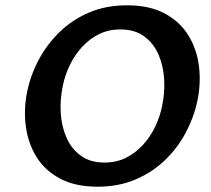

<svg xmlns="http://www.w3.org/2000/svg" viewBox="-20 -691 797 724"><path d="M348 13Q263 13 205.5 -18Q148 -49 116.5 -101Q85 -153 77 -217.5Q69 -282 83 -348Q96 -410 127 -467.5Q158 -525 205.5 -571Q253 -617 316.5 -644Q380 -671 459 -671Q544 -671 601.5 -640Q659 -609 691 -556.5Q723 -504 730.5 -439.5Q738 -375 724 -309Q711 -248 680 -190Q649 -132 601.5 -86.5Q554 -41 490.5 -14Q427 13 348 13ZM374 -78Q419 -78 455 -96Q491 -114 518.5 -144Q546 -174 564.5 -212Q583 -250 591 -290Q602 -341 599 -392Q596 -443 577.5 -485.5Q559 -528 523.5 -554Q488 -580 434 -580Q389 -580 353 -562Q317 -544 289.5 -514Q262 -484 243.5 -446Q225 -408 217 -368Q206 -317 209 -266Q212 -215 230.5 -172.5Q249 -130 284.5 -104Q320 -78 374 -78Z"/></svg>

Font: Ysabeau Infant
Style: Bold Italic
Weight: 700
Italic angle: -12°
Designer: Christian Thalmann (Catharsis Fonts)
Version: Version 2.001;gftools[0.9.30]; featfreeze: ss01,ss02,lnum